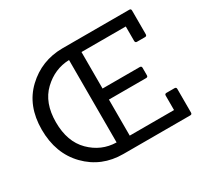

<svg xmlns="http://www.w3.org/2000/svg" viewBox="-146 -924 1199 1130"><g transform="rotate(-30 453.5 -359.0)"><path d="M847 0H393Q245 0 146.5 -101Q48 -202 48 -364Q48 -526 149 -621.5Q250 -717 392 -718H847Q859 -718 859 -706V-545Q859 -532 847 -532H792Q780 -532 780 -545V-643H479V-395H732Q744 -395 744 -383V-332Q744 -320 732 -320H479V-75H780V-173Q780 -185 792 -185H847Q859 -185 859 -173V-12Q859 0 847 0ZM392 -79V-639Q293 -636 217.5 -564Q142 -492 142 -360Q142 -228 216 -154.5Q290 -81 392 -79Z"/></g></svg>

Font: Sanchez
Style: Regular
Weight: 400
Designer: Daniel Hernández
Foundry: LatinoType
Version: Version 1.001